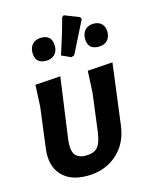

<svg xmlns="http://www.w3.org/2000/svg" viewBox="-113 -807 682 886"><g transform="rotate(-15 228.0 -364.0)"><path d="M263 -540 219 -560Q250 -654 270 -730L279 -736L350 -708L355 -698L278 -545ZM147 -554Q95 -554 95 -606Q95 -632 110 -647.5Q125 -663 151 -663Q203 -663 203 -610Q203 -584 187.5 -569Q172 -554 147 -554ZM398 -554Q346 -554 346 -606Q346 -632 361 -647.5Q376 -663 402 -663Q426 -663 440 -649Q454 -635 454 -610Q454 -584 439 -569Q424 -554 398 -554ZM193 8Q112 8 71 -37.5Q30 -83 40 -162L65 -356L70 -460L191 -468L151 -180Q144 -129 158.5 -106.5Q173 -84 211 -84Q249 -84 267 -104Q285 -124 292 -178L315 -356L320 -460L440 -468L402 -174Q391 -91 334 -41.5Q277 8 193 8Z"/></g></svg>

Font: Alegreya Sans
Style: Bold Italic
Weight: 700
Italic angle: -7°
Designer: Juan Pablo del Peral
Foundry: Huerta Tipografica
Version: Version 2.007